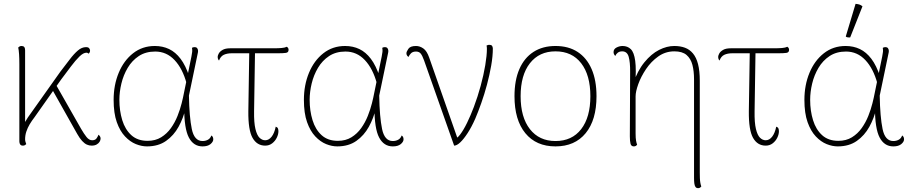

<svg xmlns="http://www.w3.org/2000/svg" viewBox="-20 -752 4748 1002"><path d="M99 8Q90 8 85.5 2Q81 -4 81 -14V-417Q81 -447 79.5 -469.5Q78 -492 75 -504Q78 -507 82 -509.5Q86 -512 93 -512Q102 -512 106.5 -506.5Q111 -501 111 -490V-79L97 -71Q97 -91 111 -115.5Q125 -140 141 -161L295 -378Q322 -413 344 -442Q366 -471 386.5 -488.5Q407 -506 429 -506Q441 -506 445.5 -500Q450 -494 450 -488Q450 -482 447.5 -478Q445 -474 442 -472Q440 -474 437.5 -475.5Q435 -477 431 -477Q415 -477 394.5 -457Q374 -437 350 -405Q326 -373 299 -337L160 -140Q146 -122 135 -103.5Q124 -85 117.5 -65.5Q111 -46 111 -25Q111 -18 113 -11.5Q115 -5 117 0Q114 3 110 5.5Q106 8 99 8ZM458 8Q445 8 433 2.5Q421 -3 408.5 -16.5Q396 -30 383 -53L249 -291L268 -317L403 -80Q418 -54 431.5 -37Q445 -20 461 -20Q477 -20 484 -30Q491 -40 494 -49Q499 -45 502 -40Q505 -35 505 -29Q505 -21 500 -12.5Q495 -4 484.5 2Q474 8 458 8Z M747 12Q719 12 689 0Q659 -12 632.5 -40Q606 -68 589.5 -114.5Q573 -161 573 -231Q573 -308 599.5 -372Q626 -436 674.5 -474Q723 -512 788 -512Q829 -512 862.5 -496Q896 -480 922.5 -445Q949 -410 968 -352L954 -316Q933 -394 891 -438.5Q849 -483 790 -483Q740 -483 704.5 -459.5Q669 -436 646.5 -398Q624 -360 613.5 -316Q603 -272 603 -231Q603 -174 618 -125Q633 -76 665.5 -46.5Q698 -17 750 -17Q791 -17 821 -35.5Q851 -54 872 -83.5Q893 -113 906.5 -147Q920 -181 928 -213Q936 -245 940 -267L979 -457Q982 -473 983 -481.5Q984 -490 982 -502Q984 -504 987.5 -505Q991 -506 995 -506Q1005 -506 1009 -500.5Q1013 -495 1013.5 -488Q1014 -481 1012 -474L966 -253Q968 -141 981 -78.5Q994 -16 1037 -16Q1053 -16 1065.5 -23Q1078 -30 1083 -45Q1093 -39 1093 -25Q1093 -12 1078.5 0Q1064 12 1037 12Q990 12 965.5 -34.5Q941 -81 941 -193L948 -185Q937 -136 912 -90.5Q887 -45 846.5 -16.5Q806 12 747 12Z M1364 8Q1321 8 1298 -32.5Q1275 -73 1276 -171L1281 -493H1311L1306 -171Q1305 -112 1313 -79Q1321 -46 1334.5 -33Q1348 -20 1364 -20Q1383 -20 1397.5 -38.5Q1412 -57 1419 -91Q1428 -88 1430.5 -81.5Q1433 -75 1433 -67Q1433 -51 1424.5 -33.5Q1416 -16 1400.5 -4Q1385 8 1364 8ZM1123 -436Q1116 -443 1116 -456Q1116 -462 1121.5 -472.5Q1127 -483 1141.5 -491.5Q1156 -500 1182 -500H1411Q1432 -500 1449.5 -501.5Q1467 -503 1477 -508Q1479 -507 1482.5 -503Q1486 -499 1486 -492Q1486 -478 1472 -476Q1458 -474 1432 -474Q1371 -474 1311 -474Q1251 -474 1190 -474Q1165 -474 1148 -466Q1131 -458 1123 -436Z M1740 12Q1712 12 1682 0Q1652 -12 1625.5 -40Q1599 -68 1582.5 -114.5Q1566 -161 1566 -231Q1566 -308 1592.5 -372Q1619 -436 1667.5 -474Q1716 -512 1781 -512Q1822 -512 1855.5 -496Q1889 -480 1915.5 -445Q1942 -410 1961 -352L1947 -316Q1926 -394 1884 -438.5Q1842 -483 1783 -483Q1733 -483 1697.5 -459.5Q1662 -436 1639.5 -398Q1617 -360 1606.5 -316Q1596 -272 1596 -231Q1596 -174 1611 -125Q1626 -76 1658.5 -46.5Q1691 -17 1743 -17Q1784 -17 1814 -35.5Q1844 -54 1865 -83.5Q1886 -113 1899.5 -147Q1913 -181 1921 -213Q1929 -245 1933 -267L1972 -457Q1975 -473 1976 -481.5Q1977 -490 1975 -502Q1977 -504 1980.5 -505Q1984 -506 1988 -506Q1998 -506 2002 -500.5Q2006 -495 2006.5 -488Q2007 -481 2005 -474L1959 -253Q1961 -141 1974 -78.5Q1987 -16 2030 -16Q2046 -16 2058.5 -23Q2071 -30 2076 -45Q2086 -39 2086 -25Q2086 -12 2071.5 0Q2057 12 2030 12Q1983 12 1958.5 -34.5Q1934 -81 1934 -193L1941 -185Q1930 -136 1905 -90.5Q1880 -45 1839.5 -16.5Q1799 12 1740 12Z M2350 8 2193 -437Q2184 -462 2175.5 -472.5Q2167 -483 2151 -483Q2134 -483 2125 -474Q2116 -465 2112 -455Q2108 -457 2104.5 -462Q2101 -467 2101 -474Q2101 -482 2111 -497Q2121 -512 2151 -512Q2171 -512 2189.5 -499Q2208 -486 2220 -451L2370 -23L2349 -26Q2363 -26 2381 -49.5Q2399 -73 2417.5 -111Q2436 -149 2453 -194Q2473 -247 2488.5 -304Q2504 -361 2512.5 -412Q2521 -463 2521 -497Q2521 -502 2520.5 -507.5Q2520 -513 2519 -514Q2521 -515 2524.5 -516.5Q2528 -518 2533 -518Q2546 -518 2549 -511Q2552 -504 2552 -499Q2552 -459 2543.5 -410Q2535 -361 2521.5 -310.5Q2508 -260 2491.5 -213.5Q2475 -167 2460 -132Q2441 -89 2420.5 -57.5Q2400 -26 2382 -9Q2364 8 2350 8Z M2879 12Q2778 12 2721.5 -57Q2665 -126 2665 -250Q2665 -333 2690.5 -391.5Q2716 -450 2764 -481Q2812 -512 2879 -512Q2947 -512 2994.5 -481Q3042 -450 3067.5 -391.5Q3093 -333 3093 -250Q3093 -126 3036.5 -57Q2980 12 2879 12ZM2879 -16Q2965 -16 3013 -78Q3061 -140 3061 -250Q3061 -360 3013 -422Q2965 -484 2879 -484Q2794 -484 2745.5 -422Q2697 -360 2697 -250Q2697 -140 2745.5 -78Q2794 -16 2879 -16Z M3624 230Q3614 230 3609.5 223.5Q3605 217 3603.5 205Q3602 193 3602 176V-338Q3602 -381 3593.5 -413.5Q3585 -446 3563 -465Q3541 -484 3499 -484Q3453 -484 3415.5 -457.5Q3378 -431 3351.5 -391.5Q3325 -352 3311 -313Q3297 -274 3297 -249V-56Q3297 -31 3299.5 -17.5Q3302 -4 3305 3Q3302 7 3298 9.5Q3294 12 3288 12Q3274 12 3270.5 -2Q3267 -16 3267 -41L3268 -260Q3268 -326 3268.5 -376.5Q3269 -427 3261 -455.5Q3253 -484 3227 -484Q3213 -484 3204 -477Q3195 -470 3191 -460Q3187 -464 3184.5 -469Q3182 -474 3182 -480Q3182 -496 3197.5 -504Q3213 -512 3229 -512Q3255 -512 3272 -495.5Q3289 -479 3295 -434.5Q3301 -390 3295 -307L3283 -313Q3307 -383 3343 -427Q3379 -471 3419.5 -491.5Q3460 -512 3499 -512Q3530 -512 3554.5 -503Q3579 -494 3596.5 -473Q3614 -452 3623 -417Q3632 -382 3632 -330V149Q3632 163 3632.5 177Q3633 191 3635 202.5Q3637 214 3640 221Q3639 223 3634.5 226.5Q3630 230 3624 230Z M3976 8Q3933 8 3910 -32.5Q3887 -73 3888 -171L3893 -493H3923L3918 -171Q3917 -112 3925 -79Q3933 -46 3946.5 -33Q3960 -20 3976 -20Q3995 -20 4009.5 -38.5Q4024 -57 4031 -91Q4040 -88 4042.5 -81.5Q4045 -75 4045 -67Q4045 -51 4036.5 -33.5Q4028 -16 4012.5 -4Q3997 8 3976 8ZM3735 -436Q3728 -443 3728 -456Q3728 -462 3733.5 -472.5Q3739 -483 3753.5 -491.5Q3768 -500 3794 -500H4023Q4044 -500 4061.5 -501.5Q4079 -503 4089 -508Q4091 -507 4094.5 -503Q4098 -499 4098 -492Q4098 -478 4084 -476Q4070 -474 4044 -474Q3983 -474 3923 -474Q3863 -474 3802 -474Q3777 -474 3760 -466Q3743 -458 3735 -436Z M4352 12Q4324 12 4294 0Q4264 -12 4237.5 -40Q4211 -68 4194.5 -114.5Q4178 -161 4178 -231Q4178 -308 4204.5 -372Q4231 -436 4279.5 -474Q4328 -512 4393 -512Q4434 -512 4467.5 -496Q4501 -480 4527.5 -445Q4554 -410 4573 -352L4559 -316Q4538 -394 4496 -438.5Q4454 -483 4395 -483Q4345 -483 4309.5 -459.5Q4274 -436 4251.5 -398Q4229 -360 4218.5 -316Q4208 -272 4208 -231Q4208 -174 4223 -125Q4238 -76 4270.5 -46.5Q4303 -17 4355 -17Q4396 -17 4426 -35.5Q4456 -54 4477 -83.5Q4498 -113 4511.5 -147Q4525 -181 4533 -213Q4541 -245 4545 -267L4584 -457Q4587 -473 4588 -481.5Q4589 -490 4587 -502Q4589 -504 4592.5 -505Q4596 -506 4600 -506Q4610 -506 4614 -500.5Q4618 -495 4618.5 -488Q4619 -481 4617 -474L4571 -253Q4573 -141 4586 -78.5Q4599 -16 4642 -16Q4658 -16 4670.5 -23Q4683 -30 4688 -45Q4698 -39 4698 -25Q4698 -12 4683.5 0Q4669 12 4642 12Q4595 12 4570.5 -34.5Q4546 -81 4546 -193L4553 -185Q4542 -136 4517 -90.5Q4492 -45 4451.5 -16.5Q4411 12 4352 12ZM4417 -557Q4413 -556 4404.5 -557Q4396 -558 4394 -562L4445 -732Q4456 -731 4464.5 -728.5Q4473 -726 4481 -719Z"/></svg>

Font: Arima Thin
Style: Regular
Weight: 100
Designer: Joana Correia and Natanael Gama
Foundry: NDISCOVER
Version: Version 1.101;gftools[0.9.23]